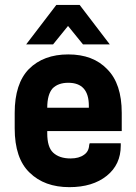

<svg xmlns="http://www.w3.org/2000/svg" viewBox="-20 -753 557 784"><path d="M257.8 -647 196.8 -571.8H86.9L210 -732.9H305.2L428.2 -571.8H318.8ZM477.1 -217.8H172.9V-209Q172.9 -152.3 196.8 -129.9Q222.2 -106 268.1 -106Q302.7 -106 323.2 -121.1Q342.8 -134.3 344.2 -161.1L346.2 -168H473.1V-158.2Q473.1 -81.1 416 -35.2Q358.4 11.2 263.2 11.2Q161.6 11.2 101.1 -47.9Q40 -106 40 -229V-292Q40 -411.6 98.1 -471.2Q157.7 -530.8 258.8 -530.8Q360.4 -530.8 418 -470.2Q477.1 -411.1 477.1 -292ZM258.8 -415Q217.8 -415 194.8 -392.1Q172.9 -367.2 172.9 -313H342.8V-320.8Q342.8 -415 258.8 -415Z"/></svg>

Font: D-DIN-PRO ExtraBold
Style: Bold
Weight: 800
Designer: Charles Nix
Foundry: CyberFei
Version: Version 1.000;hotconv 1.0.109;makeotfexe 2.5.65596